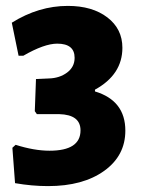

<svg xmlns="http://www.w3.org/2000/svg" viewBox="-20 -537 480 651"><path d="M210 -517Q293 -517 344 -478Q395 -439 395 -375Q395 -284 302 -233V-227Q405 -196 405 -94Q405 -9 333 42.5Q261 94 143 94Q88 94 31 84L22 -36L33 -46Q96 -26 148 -26Q253 -26 253 -95Q253 -148 181 -150H105L98 -160L102 -269L146 -271Q182 -272 207.5 -291Q233 -310 233 -341Q233 -389 174 -389Q130 -389 59 -348H43L20 -460Q111 -517 210 -517Z"/></svg>

Font: Alegreya Sans ExtraBold
Style: Regular
Weight: 800
Designer: Juan Pablo del Peral
Foundry: Huerta Tipografica
Version: Version 2.007